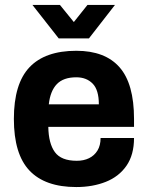

<svg xmlns="http://www.w3.org/2000/svg" viewBox="-20 -743 596 775"><path d="M288 12Q162 12 99 -54.5Q36 -121 36 -263Q36 -405 99 -471.5Q162 -538 288 -538Q404 -538 462.5 -471.5Q521 -405 521 -263V-231H175Q176 -164 201.5 -129Q227 -94 290 -94Q318 -94 339.5 -104.5Q361 -115 373.5 -135.5Q386 -156 386 -186H521Q521 -118 490.5 -74Q460 -30 407 -9Q354 12 288 12ZM177 -322H379Q379 -380 354 -405.5Q329 -431 288 -431Q236 -431 209.5 -403.5Q183 -376 177 -322ZM217 -588 111 -723H222L278 -654L333 -723H444L339 -588Z"/></svg>

Font: Archivo VF Beta
Style: Regular
Weight: 400
Designer: Hector Gatti
Foundry: Omnibus-Type
Version: Version 1.002